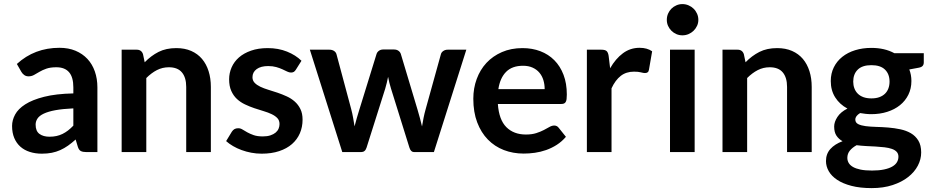

<svg xmlns="http://www.w3.org/2000/svg" viewBox="-20 -762 4660 962"><path d="M468 0H412.5Q395 0 385 -5.2Q375 -10.5 370 -26.5L359 -63Q339.5 -45.5 320.8 -32.2Q302 -19 282 -10Q262 -1 239.5 3.5Q217 8 189.5 8Q157 8 129.5 -0.8Q102 -9.5 82.2 -27Q62.5 -44.5 51.5 -70.5Q40.5 -96.5 40.5 -131Q40.5 -160 55.8 -188.2Q71 -216.5 106.5 -239.2Q142 -262 201 -277Q260 -292 347.5 -294V-324Q347.5 -375.5 326 -400.2Q304.5 -425 262.5 -425Q232.5 -425 212.5 -418Q192.5 -411 177.8 -402.2Q163 -393.5 150.5 -386.5Q138 -379.5 123 -379.5Q110.5 -379.5 101.5 -386Q92.5 -392.5 87 -402L64.5 -441.5Q153 -522.5 278 -522.5Q323 -522.5 358.2 -507.8Q393.5 -493 418 -466.8Q442.5 -440.5 455.2 -404Q468 -367.5 468 -324ZM228 -77Q247 -77 263 -80.5Q279 -84 293.2 -91Q307.5 -98 320.8 -108.2Q334 -118.5 347.5 -132.5V-219Q293.5 -216.5 257.2 -209.8Q221 -203 199 -192.5Q177 -182 167.8 -168Q158.5 -154 158.5 -137.5Q158.5 -105 177.8 -91Q197 -77 228 -77Z M589.5 0V-513H665Q689 -513 696.5 -490.5L705 -450Q736.5 -482.5 774.2 -501.8Q812 -521 863.5 -521Q905.5 -521 938 -506.8Q970.5 -492.5 992.2 -466.8Q1014 -441 1025.2 -405.2Q1036.5 -369.5 1036.5 -326.5V0H913V-326.5Q913 -373.5 891.5 -399.2Q870 -425 826 -425Q794 -425 766.2 -410.8Q738.5 -396.5 713 -371V0Z M1462.5 -413Q1457.5 -405 1452 -401.8Q1446.5 -398.5 1438 -398.5Q1429 -398.5 1418.8 -403.5Q1408.5 -408.5 1395 -414.8Q1381.5 -421 1364 -426Q1346.5 -431 1323.5 -431Q1287 -431 1266 -415.8Q1245 -400.5 1245 -375Q1245 -358.5 1255.8 -347.2Q1266.5 -336 1284.2 -327.5Q1302 -319 1324.5 -312.2Q1347 -305.5 1370.5 -297.5Q1394 -289.5 1416.5 -279.2Q1439 -269 1456.8 -253.2Q1474.5 -237.5 1485.2 -215.5Q1496 -193.5 1496 -162.5Q1496 -125.5 1482.5 -94.2Q1469 -63 1443 -40.2Q1417 -17.5 1378.8 -4.8Q1340.5 8 1291 8Q1264.5 8 1239.2 3.2Q1214 -1.5 1190.8 -10Q1167.5 -18.5 1147.8 -30Q1128 -41.5 1113 -55L1141.5 -102Q1147 -110.5 1154.5 -115Q1162 -119.5 1173.5 -119.5Q1185 -119.5 1195.2 -113Q1205.5 -106.5 1219 -99Q1232.5 -91.5 1250.8 -85Q1269 -78.5 1297 -78.5Q1319 -78.5 1334.8 -83.8Q1350.5 -89 1360.8 -97.5Q1371 -106 1375.8 -117.2Q1380.5 -128.5 1380.5 -140.5Q1380.5 -158.5 1369.8 -170Q1359 -181.5 1341.2 -190Q1323.5 -198.5 1300.8 -205.2Q1278 -212 1254.2 -220Q1230.5 -228 1207.8 -238.8Q1185 -249.5 1167.2 -266Q1149.5 -282.5 1138.8 -306.5Q1128 -330.5 1128 -364.5Q1128 -396 1140.5 -424.5Q1153 -453 1177.2 -474.2Q1201.5 -495.5 1237.8 -508.2Q1274 -521 1321.5 -521Q1374.5 -521 1418 -503.5Q1461.5 -486 1490.5 -457.5Z M1532.5 -513H1630.5Q1644.5 -513 1654 -506.5Q1663.5 -500 1666 -490L1739.5 -216Q1745.5 -193.5 1749.2 -172Q1753 -150.5 1756.5 -129Q1762 -150.5 1768.2 -172Q1774.5 -193.5 1781.5 -216L1866.5 -491Q1869.5 -501 1878.5 -507.5Q1887.5 -514 1899.5 -514H1954Q1967.5 -514 1976.5 -507.5Q1985.5 -501 1988.5 -491L2072.5 -211Q2079 -189.5 2084.2 -169.5Q2089.5 -149.5 2094.5 -128.5Q2098 -150 2102.2 -171.5Q2106.5 -193 2113 -216L2189 -490Q2191.5 -500 2201 -506.5Q2210.5 -513 2223 -513H2316.5L2154 0H2054.5Q2038.5 0 2031.5 -22L1939 -318.5Q1934.5 -333 1930.8 -347.8Q1927 -362.5 1924.5 -377Q1921.5 -362 1918 -347.2Q1914.5 -332.5 1910 -317.5L1816.5 -22Q1809.5 0 1789.5 0H1695Z M2598 -521Q2646.5 -521 2687.2 -505.5Q2728 -490 2757.5 -460.2Q2787 -430.5 2803.5 -387.2Q2820 -344 2820 -288.5Q2820 -274.5 2818.8 -265.2Q2817.5 -256 2814.2 -250.8Q2811 -245.5 2805.5 -243.2Q2800 -241 2791.5 -241H2474.5Q2480 -162 2517 -125Q2554 -88 2615 -88Q2645 -88 2666.8 -95Q2688.5 -102 2704.8 -110.5Q2721 -119 2733.2 -126Q2745.5 -133 2757 -133Q2771 -133 2779.5 -121.5L2815.5 -76.5Q2795 -52.5 2769.5 -36.2Q2744 -20 2716.2 -10.2Q2688.5 -0.5 2659.8 3.5Q2631 7.5 2604 7.5Q2550.5 7.5 2504.5 -10.2Q2458.5 -28 2424.5 -62.8Q2390.5 -97.5 2371 -148.8Q2351.5 -200 2351.5 -267.5Q2351.5 -320 2368.5 -366.2Q2385.5 -412.5 2417.2 -446.8Q2449 -481 2494.8 -501Q2540.5 -521 2598 -521ZM2600.5 -432.5Q2546 -432.5 2515.8 -402Q2485.5 -371.5 2477 -315.5H2709Q2709 -339.5 2702.5 -360.8Q2696 -382 2682.5 -398Q2669 -414 2648.5 -423.2Q2628 -432.5 2600.5 -432.5Z M2920.5 0V-513H2993Q3012 -513 3019.5 -506Q3027 -499 3029.5 -482L3037 -420Q3064.5 -468 3101.2 -495.2Q3138 -522.5 3184.5 -522.5Q3222.5 -522.5 3247.5 -505L3231.5 -412.5Q3230 -403.5 3225 -399.8Q3220 -396 3211.5 -396Q3204 -396 3191 -399.5Q3178 -403 3156.5 -403Q3117.5 -403 3090.2 -381.8Q3063 -360.5 3044 -319.5V0Z M3460.5 -513V0H3337V-513ZM3479 -662.5Q3479 -646.5 3472.5 -632.5Q3466 -618.5 3455.2 -608Q3444.5 -597.5 3430 -591.2Q3415.5 -585 3399 -585Q3383 -585 3368.8 -591.2Q3354.5 -597.5 3344 -608Q3333.5 -618.5 3327.2 -632.5Q3321 -646.5 3321 -662.5Q3321 -679 3327.2 -693.5Q3333.5 -708 3344 -718.5Q3354.5 -729 3368.8 -735.2Q3383 -741.5 3399 -741.5Q3415.5 -741.5 3430 -735.2Q3444.5 -729 3455.2 -718.5Q3466 -708 3472.5 -693.5Q3479 -679 3479 -662.5Z M3600 0V-513H3675.5Q3699.5 -513 3707 -490.5L3715.5 -450Q3747 -482.5 3784.8 -501.8Q3822.5 -521 3874 -521Q3916 -521 3948.5 -506.8Q3981 -492.5 4002.8 -466.8Q4024.5 -441 4035.8 -405.2Q4047 -369.5 4047 -326.5V0H3923.5V-326.5Q3923.5 -373.5 3902 -399.2Q3880.5 -425 3836.5 -425Q3804.5 -425 3776.8 -410.8Q3749 -396.5 3723.5 -371V0Z M4346 -522Q4412.5 -522 4461 -495.5H4608.5V-449.5Q4608.5 -438 4602.5 -431.5Q4596.5 -425 4582 -422.5L4536 -414Q4541 -401 4543.8 -386.5Q4546.5 -372 4546.5 -356Q4546.5 -318 4531.2 -287.2Q4516 -256.5 4489.2 -235Q4462.5 -213.5 4425.8 -201.8Q4389 -190 4346 -190Q4331.5 -190 4317.5 -191.5Q4303.5 -193 4289.5 -195.5Q4265.5 -181 4265.5 -163Q4265.5 -147.5 4279.8 -140.2Q4294 -133 4317.2 -130Q4340.5 -127 4370 -126.2Q4399.5 -125.5 4430.5 -123Q4461.5 -120.5 4491 -114.2Q4520.5 -108 4543.8 -94.5Q4567 -81 4581.2 -57.8Q4595.5 -34.5 4595.5 2Q4595.5 36 4578.8 68Q4562 100 4530.2 125Q4498.5 150 4452.5 165.2Q4406.5 180.5 4347.5 180.5Q4289 180.5 4246 169.2Q4203 158 4174.8 139.2Q4146.5 120.5 4132.5 96Q4118.5 71.5 4118.5 45Q4118.5 9 4140.5 -15.5Q4162.5 -40 4201.5 -54.5Q4182.5 -65 4171 -82.2Q4159.5 -99.5 4159.5 -128Q4159.5 -151 4175.8 -176Q4192 -201 4226 -218Q4187 -239 4164.8 -274Q4142.5 -309 4142.5 -356Q4142.5 -394 4157.8 -424.8Q4173 -455.5 4200.2 -477.2Q4227.5 -499 4264.8 -510.5Q4302 -522 4346 -522ZM4481.5 23Q4481.5 8 4472.5 -1.5Q4463.5 -11 4448 -16.2Q4432.5 -21.5 4411.8 -24Q4391 -26.5 4367.8 -27.8Q4344.5 -29 4319.8 -30.2Q4295 -31.5 4272 -34.5Q4251 -23 4238.2 -7.5Q4225.5 8 4225.5 29Q4225.5 42.5 4232.2 54.2Q4239 66 4253.8 74.5Q4268.5 83 4292 87.8Q4315.5 92.5 4349.5 92.5Q4384 92.5 4409 87.2Q4434 82 4450.2 72.8Q4466.5 63.5 4474 50.8Q4481.5 38 4481.5 23ZM4346 -269Q4369 -269 4386 -275.2Q4403 -281.5 4414.2 -292.5Q4425.5 -303.5 4431.2 -319Q4437 -334.5 4437 -353Q4437 -391 4414.2 -413.2Q4391.5 -435.5 4346 -435.5Q4300.5 -435.5 4277.8 -413.2Q4255 -391 4255 -353Q4255 -335 4260.8 -319.5Q4266.5 -304 4277.8 -292.8Q4289 -281.5 4306.2 -275.2Q4323.5 -269 4346 -269Z"/></svg>

Font: Lato TR
Style: Bold
Weight: 700
Designer: Lukasz Dziedzic
Foundry: tyPoland Lukasz Dziedzic
Version: Version 1.104 2013